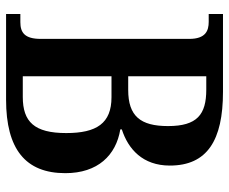

<svg xmlns="http://www.w3.org/2000/svg" viewBox="-81 -673 754 632"><g transform="rotate(90 296.0 -357.0)"><path d="M26 0H308C471 0 550 -64 550 -195C550 -302 491 -362 406 -376V-381C471 -402 525 -450 525 -539C525 -662 442 -714 282 -714H26V-667H52C81 -667 108 -657 108 -603V-114C108 -61 87 -47 53 -47H26ZM276 -402H231V-659H275C357 -659 395 -629 395 -533C395 -442 362 -402 276 -402ZM299 -55H231V-347H300C386 -347 418 -298 418 -198C418 -93 381 -55 299 -55Z"/></g></svg>

Font: Noto Serif Georgian Condensed SemiBold
Style: Regular
Weight: 600
Width: 3
Designer: Monotype Design Team, Akaki Razmadze
Foundry: Google LLC
Version: Version 2.003